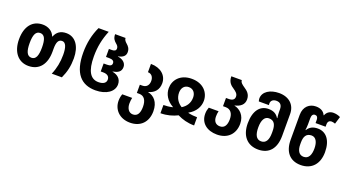

<svg xmlns="http://www.w3.org/2000/svg" viewBox="-70 -1501 4446 2482"><g transform="rotate(20 2153.0 -260.0)"><path d="M274 10C427 10 506 -103 506 -269V-312C506 -401 527 -443 577 -443C628 -443 650 -380 650 -278C650 -181 632 -87 594 0H733C776 -93 795 -177 795 -283C795 -447 720 -557 594 -557C516 -557 464 -521 439 -454H434C409 -521 343 -557 271 -557C128 -557 44 -450 44 -274C44 -102 132 10 274 10ZM276 -103C214 -103 190 -164 190 -274C190 -385 214 -443 275 -443C337 -443 360 -384 360 -274C360 -164 337 -103 276 -103Z M1196 10C1347 10 1447 -63 1447 -161C1447 -239 1392 -280 1324 -292V-295C1386 -306 1437 -328 1437 -397C1437 -457 1382 -494 1322 -500V-503C1384 -515 1422 -542 1422 -596C1422 -645 1398 -672 1373 -694C1351 -713 1333 -732 1332 -760H1189C1189 -698 1217 -673 1242 -651C1261 -635 1276 -620 1276 -592C1276 -569 1260 -553 1222 -553H1179V-443H1222C1270 -443 1292 -427 1292 -397C1292 -365 1270 -353 1224 -353H1179V-243H1213C1275 -243 1301 -214 1301 -174C1301 -129 1263 -103 1197 -103C1086 -103 1029 -197 1029 -396C1029 -530 1052 -641 1101 -760H961C909 -650 883 -528 883 -396C883 -111 1001 10 1196 10Z M1759 250C1906 250 1995 154 1995 9C1995 -119 1929 -184 1848 -201V-204C1929 -225 1979 -283 1979 -371C1979 -479 1891 -557 1756 -557V-443C1807 -443 1835 -403 1835 -351C1835 -300 1810 -255 1746 -255H1713V-142H1747C1812 -142 1849 -92 1849 0C1849 84 1822 137 1759 137C1697 137 1669 80 1669 18C1669 -10 1673 -40 1678 -61H1542C1532 -35 1525 -3 1525 33C1525 153 1614 250 1759 250Z M2089 0C2178 0 2254 -22 2320 -55C2386 -22 2461 0 2552 0V-113C2514 -113 2476 -116 2427 -127V-131C2518 -181 2562 -261 2562 -342C2562 -452 2481 -557 2320 -557C2160 -557 2079 -452 2079 -342C2079 -260 2123 -181 2213 -131V-127C2163 -116 2126 -113 2089 -113ZM2320 -167C2262 -203 2224 -258 2224 -334C2224 -395 2258 -443 2320 -443C2383 -443 2417 -395 2417 -334C2417 -258 2379 -203 2320 -167Z M2868 10C3016 10 3105 -85 3105 -223C3105 -340 3031 -403 2956 -419V-422C3031 -439 3081 -478 3081 -550C3081 -621 3038 -656 2997 -683C2961 -708 2932 -728 2931 -762H2787C2787 -680 2830 -647 2871 -620C2904 -597 2934 -575 2934 -535C2934 -499 2912 -475 2856 -475H2818V-362H2855C2921 -362 2959 -315 2959 -233C2959 -155 2932 -103 2868 -103C2809 -103 2778 -143 2778 -206C2778 -234 2781 -258 2787 -281H2652C2642 -254 2635 -228 2635 -192C2635 -64 2732 10 2868 10Z M3435 10C3584 10 3668 -88 3668 -264V-563C3668 -688 3582 -770 3444 -770C3322 -770 3225 -711 3225 -617C3225 -605 3228 -592 3232 -578H3371C3370 -585 3369 -592 3369 -599C3369 -638 3397 -664 3444 -664C3499 -664 3524 -631 3524 -575V-538C3524 -511 3527 -486 3531 -457H3526C3496 -506 3453 -530 3385 -530C3269 -530 3194 -437 3194 -264C3194 -93 3284 10 3435 10ZM3435 -103C3366 -103 3340 -165 3340 -262C3340 -360 3372 -418 3431 -418C3506 -418 3531 -364 3531 -275V-252C3531 -158 3501 -103 3435 -103Z M4020 10C4172 10 4261 -93 4261 -254C4261 -417 4186 -510 4070 -510C4003 -510 3959 -486 3929 -437H3925C3928 -466 3931 -491 3931 -518V-601C3931 -644 3948 -664 3975 -664C4001 -664 4017 -645 4017 -612V-566H4155V-600C4155 -637 4176 -656 4205 -656C4222 -656 4238 -651 4256 -645L4287 -747C4256 -763 4222 -770 4190 -770C4145 -770 4103 -747 4084 -697H4080C4058 -747 4012 -770 3950 -770C3865 -770 3788 -713 3788 -595V-254C3788 -88 3871 10 4020 10ZM4020 -103C3955 -103 3925 -158 3925 -242V-265C3925 -344 3950 -398 4025 -398C4084 -398 4116 -340 4116 -252C4116 -165 4089 -103 4020 -103Z"/></g></svg>

Font: Noto Sans Georgian SemiCondensed Bold
Style: Regular
Weight: 700
Width: 4
Designer: Monotype Design Team, Akaki Razmadze
Foundry: Google LLC
Version: Version 2.005